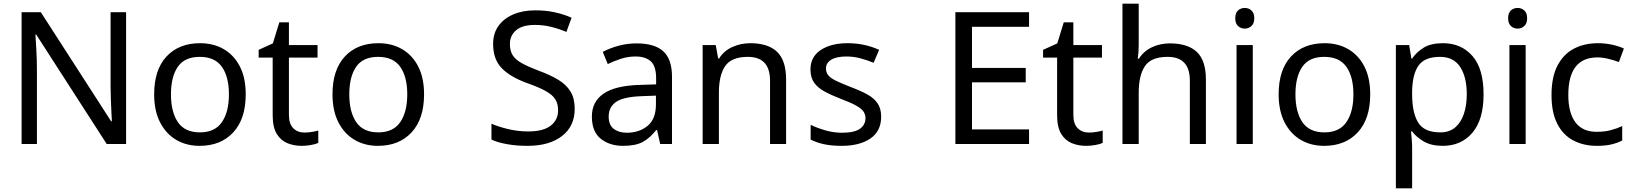

<svg xmlns="http://www.w3.org/2000/svg" viewBox="-20 -780 8849 1040"><path d="M663 0H558L176 -593H172Q174 -558 177 -506Q180 -454 180 -399V0H97V-714H201L582 -123H586Q585 -139 583.5 -171Q582 -203 580.5 -241Q579 -279 579 -311V-714H663Z M1311 -269Q1311 -136 1243.5 -63Q1176 10 1061 10Q990 10 934.5 -22.5Q879 -55 847 -117.5Q815 -180 815 -269Q815 -402 882 -474Q949 -546 1064 -546Q1137 -546 1192.5 -513.5Q1248 -481 1279.5 -419.5Q1311 -358 1311 -269ZM906 -269Q906 -174 943.5 -118.5Q981 -63 1063 -63Q1144 -63 1182 -118.5Q1220 -174 1220 -269Q1220 -364 1182 -418Q1144 -472 1062 -472Q980 -472 943 -418Q906 -364 906 -269Z M1629 -62Q1649 -62 1670 -65.5Q1691 -69 1704 -73V-6Q1690 1 1664 5.5Q1638 10 1614 10Q1572 10 1536.5 -4.5Q1501 -19 1479 -55Q1457 -91 1457 -156V-468H1381V-510L1458 -545L1493 -659H1545V-536H1700V-468H1545V-158Q1545 -109 1568.5 -85.5Q1592 -62 1629 -62Z M2277 -269Q2277 -136 2209.5 -63Q2142 10 2027 10Q1956 10 1900.5 -22.5Q1845 -55 1813 -117.5Q1781 -180 1781 -269Q1781 -402 1848 -474Q1915 -546 2030 -546Q2103 -546 2158.5 -513.5Q2214 -481 2245.5 -419.5Q2277 -358 2277 -269ZM1872 -269Q1872 -174 1909.5 -118.5Q1947 -63 2029 -63Q2110 -63 2148 -118.5Q2186 -174 2186 -269Q2186 -364 2148 -418Q2110 -472 2028 -472Q1946 -472 1909 -418Q1872 -364 1872 -269Z M3093 -191Q3093 -96 3024 -43Q2955 10 2838 10Q2778 10 2727 1Q2676 -8 2642 -24V-110Q2678 -94 2731.5 -81Q2785 -68 2842 -68Q2922 -68 2962.5 -99Q3003 -130 3003 -183Q3003 -218 2988 -242Q2973 -266 2936.5 -286.5Q2900 -307 2835 -330Q2744 -363 2697.5 -411Q2651 -459 2651 -542Q2651 -599 2680 -639.5Q2709 -680 2760.5 -702Q2812 -724 2879 -724Q2938 -724 2987 -713Q3036 -702 3076 -684L3048 -607Q3011 -623 2967.5 -634Q2924 -645 2877 -645Q2810 -645 2776 -616.5Q2742 -588 2742 -541Q2742 -505 2757 -481Q2772 -457 2806 -438Q2840 -419 2898 -397Q2961 -374 3004.5 -347.5Q3048 -321 3070.5 -284Q3093 -247 3093 -191Z M3428 -545Q3526 -545 3573 -502Q3620 -459 3620 -365V0H3556L3539 -76H3535Q3500 -32 3461.5 -11Q3423 10 3355 10Q3282 10 3234 -28.5Q3186 -67 3186 -149Q3186 -229 3249 -272.5Q3312 -316 3443 -320L3534 -323V-355Q3534 -422 3505 -448Q3476 -474 3423 -474Q3381 -474 3343 -461.5Q3305 -449 3272 -433L3245 -499Q3280 -518 3328 -531.5Q3376 -545 3428 -545ZM3454 -259Q3354 -255 3315.5 -227Q3277 -199 3277 -148Q3277 -103 3304.5 -82Q3332 -61 3375 -61Q3443 -61 3488 -98.5Q3533 -136 3533 -214V-262Z M4044 -546Q4140 -546 4189 -499.5Q4238 -453 4238 -349V0H4151V-343Q4151 -472 4031 -472Q3942 -472 3908 -422Q3874 -372 3874 -278V0H3786V-536H3857L3870 -463H3875Q3901 -505 3947 -525.5Q3993 -546 4044 -546Z M4753 -148Q4753 -70 4695 -30Q4637 10 4539 10Q4483 10 4442.5 1Q4402 -8 4371 -24V-104Q4403 -88 4448.5 -74.5Q4494 -61 4541 -61Q4608 -61 4638 -82.5Q4668 -104 4668 -140Q4668 -160 4657 -176Q4646 -192 4617.5 -208Q4589 -224 4536 -244Q4484 -264 4447 -284Q4410 -304 4390 -332Q4370 -360 4370 -404Q4370 -472 4425.5 -509Q4481 -546 4571 -546Q4620 -546 4662.5 -536.5Q4705 -527 4742 -510L4712 -440Q4678 -454 4641 -464Q4604 -474 4565 -474Q4511 -474 4482.5 -456.5Q4454 -439 4454 -409Q4454 -387 4467 -371.5Q4480 -356 4510.5 -341.5Q4541 -327 4592 -307Q4643 -288 4679 -268Q4715 -248 4734 -219.5Q4753 -191 4753 -148Z M5554 0H5155V-714H5554V-635H5245V-412H5536V-334H5245V-79H5554Z M5878 -62Q5898 -62 5919 -65.5Q5940 -69 5953 -73V-6Q5939 1 5913 5.5Q5887 10 5863 10Q5821 10 5785.5 -4.5Q5750 -19 5728 -55Q5706 -91 5706 -156V-468H5630V-510L5707 -545L5742 -659H5794V-536H5949V-468H5794V-158Q5794 -109 5817.5 -85.5Q5841 -62 5878 -62Z M6148 -537Q6148 -497 6143 -462H6149Q6175 -503 6219.5 -524Q6264 -545 6316 -545Q6414 -545 6463 -498.5Q6512 -452 6512 -349V0H6425V-343Q6425 -472 6305 -472Q6215 -472 6181.5 -421.5Q6148 -371 6148 -277V0H6060V-760H6148Z M6723 -737Q6743 -737 6758.5 -723.5Q6774 -710 6774 -681Q6774 -653 6758.5 -639Q6743 -625 6723 -625Q6701 -625 6686 -639Q6671 -653 6671 -681Q6671 -710 6686 -723.5Q6701 -737 6723 -737ZM6766 -536V0H6678V-536Z M7402 -269Q7402 -136 7334.5 -63Q7267 10 7152 10Q7081 10 7025.5 -22.5Q6970 -55 6938 -117.5Q6906 -180 6906 -269Q6906 -402 6973 -474Q7040 -546 7155 -546Q7228 -546 7283.5 -513.5Q7339 -481 7370.5 -419.5Q7402 -358 7402 -269ZM6997 -269Q6997 -174 7034.5 -118.5Q7072 -63 7154 -63Q7235 -63 7273 -118.5Q7311 -174 7311 -269Q7311 -364 7273 -418Q7235 -472 7153 -472Q7071 -472 7034 -418Q6997 -364 6997 -269Z M7796 -546Q7895 -546 7955.5 -477Q8016 -408 8016 -269Q8016 -132 7955.5 -61Q7895 10 7795 10Q7733 10 7692.5 -13.5Q7652 -37 7629 -68H7623Q7625 -51 7627 -25Q7629 1 7629 20V240H7541V-536H7613L7625 -463H7629Q7653 -498 7692 -522Q7731 -546 7796 -546ZM7780 -472Q7698 -472 7664.5 -426Q7631 -380 7629 -286V-269Q7629 -170 7661.5 -116.5Q7694 -63 7782 -63Q7831 -63 7862.5 -90Q7894 -117 7909.5 -163.5Q7925 -210 7925 -270Q7925 -362 7889.5 -417Q7854 -472 7780 -472Z M8201 -737Q8221 -737 8236.5 -723.5Q8252 -710 8252 -681Q8252 -653 8236.5 -639Q8221 -625 8201 -625Q8179 -625 8164 -639Q8149 -653 8149 -681Q8149 -710 8164 -723.5Q8179 -737 8201 -737ZM8244 -536V0H8156V-536Z M8629 10Q8558 10 8502.5 -19Q8447 -48 8415.5 -109Q8384 -170 8384 -265Q8384 -364 8417 -426Q8450 -488 8506.5 -517Q8563 -546 8635 -546Q8676 -546 8714 -537.5Q8752 -529 8776 -517L8749 -444Q8725 -453 8693 -461Q8661 -469 8633 -469Q8475 -469 8475 -266Q8475 -169 8513.5 -117.5Q8552 -66 8628 -66Q8672 -66 8705.5 -75Q8739 -84 8767 -97V-19Q8740 -5 8707.5 2.5Q8675 10 8629 10Z"/></svg>

Font: Noto Sans Ethiopic
Style: Regular
Weight: 400
Designer: Monotype Design Team
Foundry: Monotype Imaging Inc.
Version: Version 2.102; ttfautohint (v1.8.4.7-5d5b)